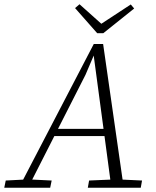

<svg xmlns="http://www.w3.org/2000/svg" viewBox="-43 -883 734 903"><path d="M-23 0 -16 -34 81 -39H97L200 -34L193 0ZM46 0 398 -676H442L539 0H481L397 -627H400L359 -531L89 0ZM198 -243 204 -277H476L475 -243ZM370 0 376 -34 493 -39H518L625 -34L619 0ZM331 -863 445 -761H418L572 -862L588 -843L443 -727H414L310 -845Z"/></svg>

Font: Source Serif 4 Light
Style: Italic
Weight: 300
Italic angle: -12°
Designer: Frank Grießhammer
Foundry: Adobe Systems Incorporated
Version: Version 4.004;hotconv 1.0.116;makeotfexe 2.5.65601